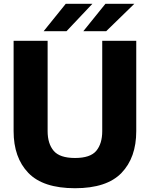

<svg xmlns="http://www.w3.org/2000/svg" viewBox="-20 -979 794 1016"><path d="M52 -285V-763H232V-285Q232 -219 264 -181Q296 -143 377 -143Q458 -143 489.5 -181Q521 -219 521 -285V-763H701V-285Q701 -145 623 -64Q545 17 377 17Q208 17 130 -64Q52 -145 52 -285ZM332 -814H211L328 -959H469ZM542 -814H421L538 -959H691Z"/></svg>

Font: Open Sauce Sans Black
Style: Regular
Weight: 900
Designer: Alfredo Marco Pradil
Foundry: Creative Sauce Fz LLC
Version: Version 1.477